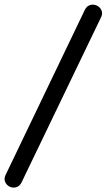

<svg xmlns="http://www.w3.org/2000/svg" viewBox="-72 -769 471 848"><path d="M24 35Q17 50 5.5 55.5Q-6 61 -18 59Q-30 57 -39 49Q-48 41 -51 28.5Q-54 16 -46 1L302 -724Q309 -739 320.5 -744.5Q332 -750 344 -748Q356 -746 365.5 -738Q375 -730 378 -717.5Q381 -705 373 -690Z"/></svg>

Font: Nunito ExtraLight SemiBold
Style: Italic
Weight: 600
Italic angle: -9°
Version: Version 3.602